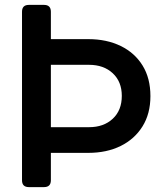

<svg xmlns="http://www.w3.org/2000/svg" viewBox="-20 -765 685 785"><path d="M98 0Q70 0 70 -28V-717Q70 -745 98 -745H160Q188 -745 188 -717V-605H341Q416 -605 473.5 -577Q531 -549 563 -497Q595 -445 595 -372Q595 -300 562.5 -248Q530 -196 473 -168Q416 -140 341 -140H188V-28Q188 0 160 0ZM188 -245H344Q404 -245 441 -279.5Q478 -314 478 -373Q478 -431 441 -465.5Q404 -500 344 -500H188Z"/></svg>

Font: Pitagon Sans Text SemiBold
Style: Regular
Weight: 600
Designer: Travis Tran
Foundry: Pitagon
Version: Version 1.001; ttfautohint (v1.8.4.7-5d5b);gftools[0.9.26]